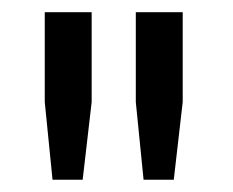

<svg xmlns="http://www.w3.org/2000/svg" viewBox="-20 -706 381 314"><path d="M65.9 -412.1 53.2 -539.1V-686H129.9V-539.1L115.2 -412.1ZM214.8 -412.1 202.1 -539.1V-686H278.8V-539.1L264.2 -412.1Z"/></svg>

Font: Archivo Light
Style: Regular
Weight: 300
Designer: Hector Gatti
Foundry: Omnibus-Type
Version: Version 2.001